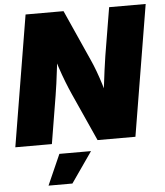

<svg xmlns="http://www.w3.org/2000/svg" viewBox="-63 -782 912 1063"><g transform="rotate(-5 393.0 -250.5)"><path d="M-1.5 0 119.1 -727.5H330.1L458 -441.9Q470.2 -415 482.9 -380.9Q495.6 -346.7 508.3 -306.4Q521 -266.1 531.2 -221.7L504.9 -190.4Q509.3 -230 515.1 -281Q521 -332 527.6 -380.9Q534.2 -429.7 539.1 -460.9L583.5 -727.5H786.6L666 0H455.6L335.9 -265.6Q320.8 -299.3 305.9 -337.4Q291 -375.5 275.9 -420.7Q260.7 -465.8 245.1 -517.6L277.3 -524.4Q272.9 -473.1 267.1 -423.1Q261.2 -373 255.6 -332Q250 -291 245.6 -265.6L201.7 0ZM163.1 227.5 238.3 57.6H414.1L295.9 227.5Z"/></g></svg>

Font: Inter 24pt Black
Style: Italic
Weight: 900
Italic angle: -9.3988°
Designer: Rasmus Andersson
Foundry: rsms
Version: Version 4.001;git-66647c0bb